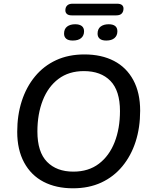

<svg xmlns="http://www.w3.org/2000/svg" viewBox="-20 -1008 815 1037"><path d="M374 9Q283 9 215.5 -26Q148 -61 110.5 -130Q73 -199 73 -296Q73 -386 97.5 -462Q122 -538 169 -595Q216 -652 283 -683Q350 -714 436 -714Q528 -714 595.5 -679Q663 -644 700 -575.5Q737 -507 737 -410Q737 -319 712.5 -243Q688 -167 641 -110Q594 -53 527 -22Q460 9 374 9ZM376 -81Q458 -81 514 -123.5Q570 -166 599 -240Q628 -314 628 -408Q628 -518 576.5 -571Q525 -624 433 -624Q352 -624 296 -582Q240 -540 211 -466Q182 -392 182 -298Q182 -187 234 -134Q286 -81 376 -81ZM367 -925Q350 -925 341.5 -932.5Q333 -940 333 -952Q333 -969 343 -978.5Q353 -988 372 -988H611Q630 -988 638.5 -981Q647 -974 647 -962Q647 -945 637.5 -935Q628 -925 608 -925ZM373 -789Q349 -789 337.5 -799Q326 -809 326 -826Q326 -852 342.5 -864.5Q359 -877 386 -877Q409 -877 421.5 -867.5Q434 -858 434 -839Q434 -816 418.5 -802.5Q403 -789 373 -789ZM554 -789Q530 -789 518.5 -799Q507 -809 507 -826Q507 -852 523.5 -864.5Q540 -877 567 -877Q590 -877 602 -867.5Q614 -858 614 -839Q614 -816 598.5 -802.5Q583 -789 554 -789Z"/></svg>

Font: Nunito ExtraLight SemiBold
Style: Italic
Weight: 600
Italic angle: -9°
Version: Version 3.602